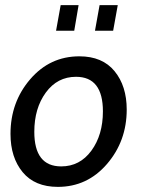

<svg xmlns="http://www.w3.org/2000/svg" viewBox="-20 -720 554 750"><path d="M206 10Q116 10 68.5 -47.5Q21 -105 21 -197Q21 -321 98 -410.5Q175 -500 290 -500Q380 -500 427.5 -442Q475 -384 475 -292Q475 -169 398 -79.5Q321 10 206 10ZM277 -420Q204 -420 159 -358.5Q114 -297 114 -205Q114 -70 219 -70Q292 -70 337 -131.5Q382 -193 382 -285Q382 -420 277 -420ZM422 -600H351L369 -700H440ZM270 -600H199L217 -700H287Z"/></svg>

Font: Cabin
Style: Italic
Weight: 400
Designer: Pablo Impallari
Foundry: Pablo Impallari. www.impallari.com Igino Marini. www.ikern.com
Version: Version 1.005